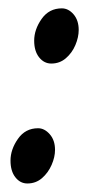

<svg xmlns="http://www.w3.org/2000/svg" viewBox="-20 -426 231 455"><path d="M101.6 -275.4Q84.5 -275.4 72.8 -290Q61 -304.7 61 -329.6Q61 -356 78.6 -381.1Q96.2 -406.2 126.5 -406.2Q142.1 -406.2 154.3 -392.1Q166.5 -377.9 166.5 -355Q166.5 -337.9 158.7 -319.3Q150.9 -300.8 136.2 -288.1Q121.6 -275.4 101.6 -275.4ZM44.9 8.8Q27.8 8.8 16.4 -5.9Q4.9 -20.5 4.9 -45.4Q4.9 -71.8 22.5 -96.9Q40 -122.1 70.3 -122.1Q85.4 -122.1 97.9 -107.9Q110.4 -93.8 110.4 -70.8Q110.4 -53.7 102.3 -35.2Q94.2 -16.6 79.6 -3.9Q64.9 8.8 44.9 8.8Z"/></svg>

Font: Dai Banna SIL
Style: Italic
Weight: 400
Italic angle: -11°
Designer: Victor Gaultney
Foundry: SIL International
Version: Version 4.000